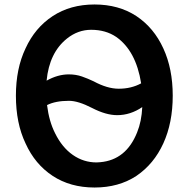

<svg xmlns="http://www.w3.org/2000/svg" viewBox="-20 -819 844 857"><path d="M402 18Q294 18 215 -34Q136 -86 94 -179Q51 -269 51 -392Q51 -513 94 -603Q136 -695 215 -747Q294 -799 402 -799Q510 -799 589 -747Q667 -695 709 -603Q751 -512 751 -392Q751 -271 709 -179Q667 -87 589 -34Q510 18 402 18ZM411 -94 427 -95Q543 -105 592 -228Q612 -277 615 -341Q562 -305 503 -305Q453 -305 391 -337Q329 -369 288 -369Q228 -369 190 -350Q199 -277 226 -224Q257 -161 305 -127.5Q353 -94 411 -94ZM510 -423Q566 -423 610 -447Q587 -592 499 -654Q452 -686 387 -686Q328 -686 279 -647Q200 -584 188 -459Q238 -487 287 -487Q319 -487 346 -477.5Q373 -468 398 -456Q459 -423 510 -423Z"/></svg>

Font: MaokenZhuyuanTi
Style: Regular
Weight: 400
Designer: Fontworks Inc & LongZhuTi team: ZERO子、时光羊、荆南、频凡、刘鹏、Little White Dog、帆影Magmeta、奈白不弍、白日月球、ChaoTawei、雨三（排名不分先后）
Version: Version 1.000; 20230222